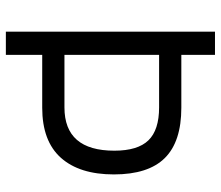

<svg xmlns="http://www.w3.org/2000/svg" viewBox="-68 -668 736 639"><g transform="rotate(90 299.5 -348.0)"><path d="M337 -195Q481 -195 481 -361Q481 -439 446.5 -474.5Q412 -510 337 -510H162V-195ZM338 -121H162V0H85V-696H162V-584H338Q451 -584 505.5 -529Q560 -474 560 -359.5Q560 -245 504.5 -183Q449 -121 338 -121Z"/></g></svg>

Font: Titillium Web
Style: Regular
Weight: 400
Version: Version 1.001;PS 57.000;hotconv 1.0.70;makeotf.lib2.5.55311